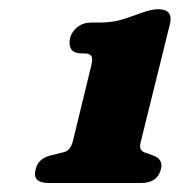

<svg xmlns="http://www.w3.org/2000/svg" viewBox="-20 -740 399 426"><path d="M162 -621.5Q144 -621.5 138 -631Q132 -640.5 135.5 -655.5Q139.5 -670.5 152.2 -680.2Q165 -690 183 -690H200.5Q230 -690 251.2 -696.8Q272.5 -703.5 294 -711.5Q316 -719.5 331 -719.5Q365 -719.5 357 -686.5L292.5 -426Q289.5 -415.5 291.8 -410.2Q294 -405 299 -402.5L318.5 -395.5Q343 -387.5 337 -364Q329 -334 293 -334H88Q51 -334 59 -364Q64.5 -389 94 -395.5L122 -402.5Q136 -406 141.5 -426L181.5 -590.5Q186.5 -609.5 182.8 -615.5Q179 -621.5 167 -621.5Z"/></svg>

Font: Fraunces 144pt S100 Black
Style: Italic
Weight: 900
Italic angle: -16°
Version: Version 1.000; ttfautohint (v1.8.3)